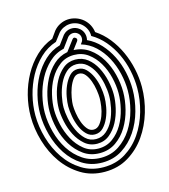

<svg xmlns="http://www.w3.org/2000/svg" viewBox="-131 -879 986 1121"><g transform="rotate(-15 362.5 -318.0)"><path d="M587 -284Q587 -233 573 -178Q559 -123 531.5 -77.5Q504 -32 462 -2.5Q420 27 364 27Q308 27 266.5 -2.5Q225 -32 197 -77.5Q169 -123 155.5 -178Q142 -233 142 -284Q142 -326 153.5 -376Q165 -426 188 -471Q211 -516 247 -549.5Q283 -583 332 -592L381 -657Q391 -669 402 -658Q407 -655 407 -649Q407 -643 403 -638L370 -594Q424 -592 465 -562.5Q506 -533 533 -488Q560 -443 573.5 -389Q587 -335 587 -284ZM113 -284Q113 -227 129 -166.5Q145 -106 176.5 -57Q208 -8 255 23.5Q302 55 364 55Q426 55 473 23.5Q520 -8 551.5 -57Q583 -106 599 -166.5Q615 -227 615 -284Q615 -335 602.5 -388Q590 -441 565.5 -487Q541 -533 504.5 -567Q468 -601 420 -615L424 -621Q436 -634 435 -652Q434 -670 420 -681Q406 -692 389 -690.5Q372 -689 360 -676L317 -617Q265 -605 226.5 -568.5Q188 -532 163 -484.5Q138 -437 125.5 -383.5Q113 -330 113 -284ZM644 -284Q644 -220 626 -154.5Q608 -89 572.5 -36Q537 17 484.5 50.5Q432 84 364 84Q296 84 243.5 50.5Q191 17 156 -36.5Q121 -90 103 -155.5Q85 -221 85 -284Q85 -339 99 -396Q113 -453 140 -502.5Q167 -552 207 -589.5Q247 -627 300 -642L339 -695Q359 -717 387.5 -719Q416 -721 439 -702Q455 -688 460.5 -668.5Q466 -649 461 -630Q506 -609 540 -572Q574 -535 597.5 -488Q621 -441 632.5 -388Q644 -335 644 -284ZM56 -284Q56 -215 76.5 -144.5Q97 -74 136 -17Q175 40 232.5 76Q290 112 364 112Q439 112 496.5 76.5Q554 41 593 -16Q632 -73 652 -143.5Q672 -214 672 -284Q672 -337 660.5 -391Q649 -445 626 -493.5Q603 -542 569 -582Q535 -622 491 -647Q492 -668 483 -688Q474 -708 457 -723Q442 -736 423 -742Q404 -748 385 -746.5Q366 -745 348.5 -736.5Q331 -728 318 -713L283 -667Q228 -649 185.5 -608.5Q143 -568 114.5 -515.5Q86 -463 71 -403Q56 -343 56 -284ZM700 -284Q700 -208 677.5 -132.5Q655 -57 612.5 3.5Q570 64 507.5 102Q445 140 364 140Q284 140 221.5 102Q159 64 116 3.5Q73 -57 50.5 -133Q28 -209 28 -284Q28 -347 44 -410Q60 -473 90.5 -528.5Q121 -584 165.5 -626.5Q210 -669 267 -690L297 -732Q314 -752 336.5 -763Q359 -774 383 -775.5Q407 -777 431.5 -769Q456 -761 476 -744Q495 -727 505.5 -706.5Q516 -686 519 -663Q563 -634 596.5 -592Q630 -550 653 -499.5Q676 -449 688 -394Q700 -339 700 -284ZM364 -566Q314 -566 277.5 -538Q241 -510 217 -468Q193 -426 181.5 -376.5Q170 -327 170 -284Q170 -246 181 -197Q192 -148 215.5 -104.5Q239 -61 276 -31Q313 -1 364 -1Q413 -1 450 -28.5Q487 -56 511 -97.5Q535 -139 547 -189Q559 -239 559 -284Q559 -329 547 -379Q535 -429 510.5 -470.5Q486 -512 449.5 -539Q413 -566 364 -566ZM364 -538Q407 -538 438.5 -513Q470 -488 490 -450Q510 -412 520 -367.5Q530 -323 530 -284Q530 -247 520 -202.5Q510 -158 490 -120Q470 -82 438.5 -56Q407 -30 364 -30Q320 -30 288.5 -57Q257 -84 237 -123Q217 -162 207.5 -206Q198 -250 198 -284Q198 -321 208 -365Q218 -409 238.5 -447.5Q259 -486 290 -512Q321 -538 364 -538ZM364 -510Q328 -510 302 -486Q276 -462 259.5 -427Q243 -392 235 -353Q227 -314 227 -284Q227 -257 234.5 -218.5Q242 -180 258.5 -144Q275 -108 301 -83Q327 -58 364 -58Q400 -58 426.5 -81Q453 -104 469.5 -138Q486 -172 494 -211.5Q502 -251 502 -284Q502 -317 494 -356.5Q486 -396 469.5 -430Q453 -464 426.5 -487Q400 -510 364 -510ZM364 -481Q394 -481 414.5 -460Q435 -439 448.5 -409Q462 -379 468 -345Q474 -311 474 -284Q474 -257 468 -223Q462 -189 448.5 -158.5Q435 -128 414.5 -107Q394 -86 364 -86Q335 -86 314 -107Q293 -128 280 -158.5Q267 -189 261 -223.5Q255 -258 255 -284Q255 -308 261 -341.5Q267 -375 280.5 -406Q294 -437 314.5 -459Q335 -481 364 -481ZM364 -453Q343 -453 328 -433Q313 -413 303 -385.5Q293 -358 288 -329.5Q283 -301 283 -284Q283 -264 287.5 -235Q292 -206 301.5 -179.5Q311 -153 326.5 -134Q342 -115 364 -115Q386 -115 401.5 -134Q417 -153 427 -179.5Q437 -206 441 -235Q445 -264 445 -284Q445 -304 440.5 -333Q436 -362 426.5 -388.5Q417 -415 401.5 -434Q386 -453 364 -453Z"/></g></svg>

Font: Zschusch
Style: Regular
Weight: 400
Designer: Peter Wiegel
Foundry: Peter Wiegel